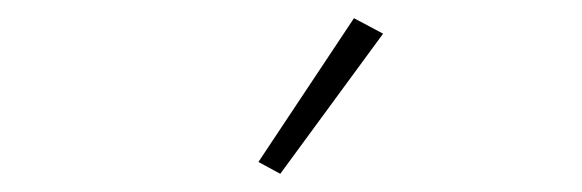

<svg xmlns="http://www.w3.org/2000/svg" viewBox="-20 -785 640 211"><path d="M288 -594 264 -607 369 -765 401 -748Z"/></svg>

Font: IBM Plex Mono ExtraLight
Style: Regular
Weight: 200
Monospace: yes
Designer: Mike Abbink, Paul van der Laan, Pieter van Rosmalen
Foundry: Bold Monday
Version: Version 2.3